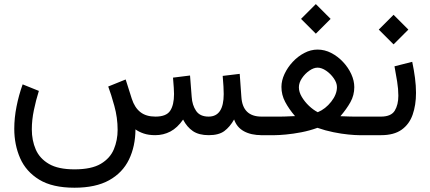

<svg xmlns="http://www.w3.org/2000/svg" viewBox="-20 -647 2060 919"><path d="M336.4 163.6Q418 163.6 462.6 137Q507.3 110.4 525.1 67.1Q543 23.9 543 -25.4Q543 -83.5 527.3 -140.1Q511.7 -196.8 498 -232.9L581.5 -266.6L610.8 -174.3Q624.5 -131.8 651.9 -110.4Q679.2 -88.9 724.1 -88.9Q775.9 -88.9 794.4 -116.7Q813 -144.5 813 -196.8Q813 -209.5 811.8 -227.1Q810.5 -244.6 808.1 -275.4L889.6 -285.6L897.5 -183.6Q899.9 -144 918.5 -116.5Q937 -88.9 978.5 -88.9Q1050.8 -88.9 1050.8 -196.8Q1050.8 -214.4 1049.6 -233.4Q1048.3 -252.4 1045.9 -283.7L1127.4 -293.5L1135.3 -183.6Q1141.1 -88.9 1231.9 -88.9H1246.6V0H1232.9Q1181.6 0 1147.5 -18.8Q1113.3 -37.6 1100.6 -75.2Q1080.1 -39.1 1053.5 -19.5Q1026.9 0 979 0Q932.1 0 903.3 -19.5Q874.5 -39.1 856.4 -74.7Q829.1 -35.2 795.7 -17.6Q762.2 0 723.1 0Q690.9 0 667.5 -8.1Q644 -16.1 628.4 -27.8Q627.9 53.7 597.2 116.9Q566.4 180.2 502.2 215.8Q438 251.5 336.4 251.5Q231 251.5 167.7 212.9Q104.5 174.3 76.4 110.1Q48.3 45.9 48.3 -30.8Q48.3 -82.5 59.1 -137Q69.8 -191.4 88.4 -243.2L166 -211.9Q151.9 -167 142.1 -119.6Q132.3 -72.3 132.3 -27.8Q132.3 24.9 151.1 68.4Q169.9 111.8 214.4 137.7Q258.8 163.6 336.4 163.6Z M1491.7 -627.4 1562.5 -556.6 1491.7 -485.8 1420.9 -556.6ZM1675.8 -230Q1675.8 -191.4 1657.5 -158.4Q1639.2 -125.5 1609.4 -90.8Q1637.2 -89.4 1658.7 -89.1Q1680.2 -88.9 1696.8 -88.9H1744.1V0H1698.2Q1679.7 0 1647.2 -3.2Q1614.7 -6.3 1575.9 -14.2Q1537.1 -22 1499.5 -35.2Q1461.9 -21.5 1422.4 -13.9Q1382.8 -6.3 1349.1 -3.2Q1315.4 0 1295.4 0H1227.1V-88.9H1295.4Q1315.9 -88.9 1338.1 -89.1Q1360.4 -89.4 1392.1 -91.3Q1362.8 -125.5 1345 -159.2Q1327.1 -192.9 1327.1 -231Q1327.1 -261.2 1341.6 -292.5Q1356 -323.7 1380.6 -350.3Q1405.3 -377 1436.3 -393.3Q1467.3 -409.7 1500 -409.7Q1534.2 -409.7 1565.7 -393.3Q1597.2 -377 1622.1 -350.3Q1647 -323.7 1661.4 -292.2Q1675.8 -260.7 1675.8 -230ZM1500 -323.2Q1481.4 -323.2 1460.7 -308.8Q1439.9 -294.4 1425.3 -272.7Q1410.6 -251 1410.6 -229Q1410.6 -206.5 1424.6 -183.1Q1438.5 -159.7 1459.2 -140.1Q1480 -120.6 1501 -109.9Q1538.1 -125.5 1565.4 -160.4Q1592.8 -195.3 1592.8 -230Q1592.8 -250.5 1577.6 -272.2Q1562.5 -293.9 1541 -308.6Q1519.5 -323.2 1500 -323.2Z M1804.2 0H1724.6V-88.9H1803.2Q1852.1 -88.9 1869.4 -117.2Q1886.7 -145.5 1886.7 -189Q1886.7 -220.7 1880.9 -256.8Q1875 -293 1868.2 -329.6L1953.1 -351.1Q1961.4 -312 1966.3 -274.4Q1971.2 -236.8 1971.2 -202.6Q1971.2 -144 1955.1 -98.1Q1939 -52.2 1902.3 -26.1Q1865.7 0 1804.2 0ZM1863.8 -576.2 1934.6 -505.4 1863.8 -434.6 1793 -505.4Z"/></svg>

Font: Vazirmatn FD
Style: Regular
Weight: 400
Designer: Saber Rastikerdar
Foundry: Saber Rastikerdar
Version: Version 33.001